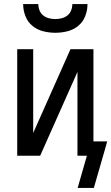

<svg xmlns="http://www.w3.org/2000/svg" viewBox="-20 -760 543 937"><path d="M250 -600Q220 -600 190.5 -607.5Q161 -615 138 -634Q115 -653 104 -681.5Q93 -710 93 -740H167Q167 -724 173 -709Q179 -694 191 -684.5Q203 -675 218.5 -671Q234 -667 250 -667Q266 -667 281.5 -671Q297 -675 309 -684.5Q321 -694 327 -709Q333 -724 333 -740H407Q407 -710 396 -681.5Q385 -653 362 -634Q339 -615 309.5 -607.5Q280 -600 250 -600ZM359 157 404 0H358V-409L176 0H64V-520H142V-111L324 -520H436V-70H503L494 -37L438 157Z"/></svg>

Font: Iosevka MaddieWtf
Style: Regular
Weight: 400
Monospace: yes
Designer: Belleve Invis
Foundry: Belleve Invis
Version: Version 31.3.0; ttfautohint (v1.8.3)